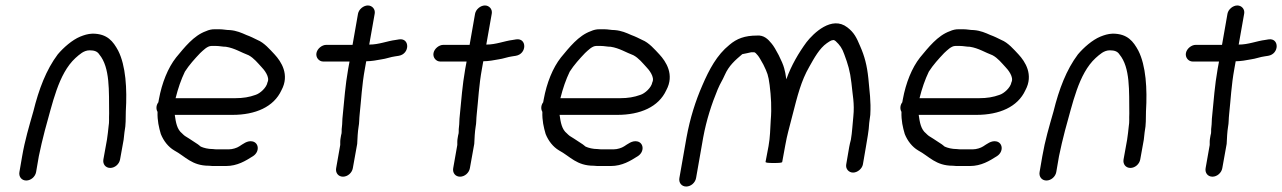

<svg xmlns="http://www.w3.org/2000/svg" viewBox="-20 -634 4688 702"><path d="M112 -5 122 -63C127 -89 137 -130 144 -157C172 -255 193 -364 256 -422C271 -435 286 -450 308 -450C325 -450 336 -446 343 -435C383 -387 378 -301 379 -219C378 -200 380 -189 377 -172C376 -159 373 -137 371 -123L358 -51C355 -34 366 -20 383 -20C400 -20 416 -34 419 -51L432 -123C433 -131 434 -140 435 -150C441 -182 439 -199 440 -227C445 -309 440 -394 412 -449C394 -482 373 -511 318 -511C300 -510 288 -506 273 -500C244 -488 212 -460 191 -435C149 -379 122 -308 102 -227C86 -171 71 -121 61 -63L51 -5C48 12 59 26 76 26C93 26 109 12 112 -5Z M806 -463C838 -458 862 -442 889 -432C908 -422 923 -403 936 -389C945 -380 968 -352 958 -333C955 -314 931 -292 914 -287C892 -279 869 -275 840 -275H622C631 -311 642 -343 656 -372C672 -397 692 -419 712 -440C723 -450 738 -466 753 -466H770C782 -466 794 -463 806 -463ZM783 -527H764C754 -527 744 -525 733 -520C688 -504 654 -460 624 -424C594 -386 572 -331 561 -271L559 -260C552 -251 549 -237 556 -225C555 -193 561 -168 568 -144C578 -119 595 -97 617 -84C658 -62 681 -28 744 -28C753 -27 759 -27 764 -27H806C848 -27 878 -46 905 -63C930 -79 927 -112 903 -117C884 -121 868 -107 855 -99C846 -93 830 -88 817 -88H775C771 -88 765 -88 758 -89C741 -89 725 -93 714 -98L704 -106C695 -112 680 -122 672 -127L656 -137C652 -140 649 -143 646 -146C627 -161 623 -186 619 -214H830C914 -214 981 -243 1009 -304C1040 -361 1008 -409 984 -435C967 -453 946 -478 921 -488C909 -494 895 -501 881 -506C863 -514 845 -522 821 -524C807 -524 796 -527 783 -527Z M1289 -584 1269 -470H1173C1157 -470 1140 -456 1137 -440C1134 -424 1146 -409 1162 -409H1258L1253 -382C1242 -319 1239 -270 1233 -211C1231 -196 1232 -183 1230 -169C1228 -159 1231 -150 1227 -139C1226 -132 1224 -124 1224 -116V-104L1209 -19C1206 -2 1217 12 1234 12C1251 12 1267 -2 1270 -19L1286 -108C1287 -129 1288 -152 1291 -170C1294 -185 1293 -199 1295 -216C1301 -271 1303 -322 1314 -382L1319 -410C1337 -410 1360 -414 1375 -417C1391 -419 1409 -426 1425 -428L1438 -430C1479 -437 1479 -496 1439 -490L1427 -488C1395 -484 1366 -471 1330 -471L1350 -584C1353 -600 1341 -614 1325 -614C1309 -614 1292 -600 1289 -584Z M1717 -584 1697 -470H1601C1585 -470 1568 -456 1565 -440C1562 -424 1574 -409 1590 -409H1686L1681 -382C1670 -319 1667 -270 1661 -211C1659 -196 1660 -183 1658 -169C1656 -159 1659 -150 1655 -139C1654 -132 1652 -124 1652 -116V-104L1637 -19C1634 -2 1645 12 1662 12C1679 12 1695 -2 1698 -19L1714 -108C1715 -129 1716 -152 1719 -170C1722 -185 1721 -199 1723 -216C1729 -271 1731 -322 1742 -382L1747 -410C1765 -410 1788 -414 1803 -417C1819 -419 1837 -426 1853 -428L1866 -430C1907 -437 1907 -496 1867 -490L1855 -488C1823 -484 1794 -471 1758 -471L1778 -584C1781 -600 1769 -614 1753 -614C1737 -614 1720 -600 1717 -584Z M2213 -463C2245 -458 2269 -442 2296 -432C2315 -422 2330 -403 2343 -389C2352 -380 2375 -352 2365 -333C2362 -314 2338 -292 2321 -287C2299 -279 2276 -275 2247 -275H2029C2038 -311 2049 -343 2063 -372C2079 -397 2099 -419 2119 -440C2130 -450 2145 -466 2160 -466H2177C2189 -466 2201 -463 2213 -463ZM2190 -527H2171C2161 -527 2151 -525 2140 -520C2095 -504 2061 -460 2031 -424C2001 -386 1979 -331 1968 -271L1966 -260C1959 -251 1956 -237 1963 -225C1962 -193 1968 -168 1975 -144C1985 -119 2002 -97 2024 -84C2065 -62 2088 -28 2151 -28C2160 -27 2166 -27 2171 -27H2213C2255 -27 2285 -46 2312 -63C2337 -79 2334 -112 2310 -117C2291 -121 2275 -107 2262 -99C2253 -93 2237 -88 2224 -88H2182C2178 -88 2172 -88 2165 -89C2148 -89 2132 -93 2121 -98L2111 -106C2102 -112 2087 -122 2079 -127L2063 -137C2059 -140 2056 -143 2053 -146C2034 -161 2030 -186 2026 -214H2237C2321 -214 2388 -243 2416 -304C2447 -361 2415 -409 2391 -435C2374 -453 2353 -478 2328 -488C2316 -494 2302 -501 2288 -506C2270 -514 2252 -522 2228 -524C2214 -524 2203 -527 2190 -527Z M2525 17 2551 -131C2563 -196 2582 -254 2604 -307C2615 -333 2620 -337 2630 -360C2645 -394 2668 -414 2694 -436C2702 -438 2721 -441 2727 -443H2737C2741 -443 2746 -437 2751 -431C2756 -425 2762 -414 2771 -398C2786 -367 2789 -360 2794 -323C2799 -282 2802 -240 2798 -194C2796 -163 2796 -133 2790 -100L2779 -42C2779 -39 2789 -38 2809 -38C2830 -38 2840 -39 2840 -42L2851 -102C2859 -146 2863 -155 2877 -211C2896 -285 2909 -338 2939 -390C2957 -422 2976 -457 3003 -476C3006 -478 3018 -487 3024 -487C3029 -489 3032 -486 3035 -484C3051 -469 3059 -458 3067 -435C3080 -400 3088 -375 3093 -331C3097 -287 3105 -256 3100 -208C3097 -182 3096 -151 3091 -123C3089 -114 3086 -105 3085 -97L3074 -33C3071 -17 3083 -3 3099 -3C3115 -3 3132 -17 3135 -33L3146 -97C3150 -122 3157 -157 3158 -184L3162 -214C3165 -266 3159 -299 3155 -347C3150 -395 3141 -429 3125 -465C3112 -496 3103 -515 3078 -534C3021 -578 2954 -512 2929 -480C2901 -442 2873 -395 2855 -344C2853 -361 2850 -374 2847 -385C2841 -408 2815 -459 2801 -475C2788 -491 2773 -506 2748 -504C2703 -504 2674 -493 2647 -470C2601 -433 2573 -380 2548 -322C2523 -265 2503 -202 2490 -131L2464 17C2461 34 2472 48 2489 48C2506 48 2522 34 2525 17Z M3526 -463C3558 -458 3582 -442 3609 -432C3628 -422 3643 -403 3656 -389C3665 -380 3688 -352 3678 -333C3675 -314 3651 -292 3634 -287C3612 -279 3589 -275 3560 -275H3342C3351 -311 3362 -343 3376 -372C3392 -397 3412 -419 3432 -440C3443 -450 3458 -466 3473 -466H3490C3502 -466 3514 -463 3526 -463ZM3503 -527H3484C3474 -527 3464 -525 3453 -520C3408 -504 3374 -460 3344 -424C3314 -386 3292 -331 3281 -271L3279 -260C3272 -251 3269 -237 3276 -225C3275 -193 3281 -168 3288 -144C3298 -119 3315 -97 3337 -84C3378 -62 3401 -28 3464 -28C3473 -27 3479 -27 3484 -27H3526C3568 -27 3598 -46 3625 -63C3650 -79 3647 -112 3623 -117C3604 -121 3588 -107 3575 -99C3566 -93 3550 -88 3537 -88H3495C3491 -88 3485 -88 3478 -89C3461 -89 3445 -93 3434 -98L3424 -106C3415 -112 3400 -122 3392 -127L3376 -137C3372 -140 3369 -143 3366 -146C3347 -161 3343 -186 3339 -214H3550C3634 -214 3701 -243 3729 -304C3760 -361 3728 -409 3704 -435C3687 -453 3666 -478 3641 -488C3629 -494 3615 -501 3601 -506C3583 -514 3565 -522 3541 -524C3527 -524 3516 -527 3503 -527Z M3842 -5 3852 -63C3857 -89 3867 -130 3874 -157C3902 -255 3923 -364 3986 -422C4001 -435 4016 -450 4038 -450C4055 -450 4066 -446 4073 -435C4113 -387 4108 -301 4109 -219C4108 -200 4110 -189 4107 -172C4106 -159 4103 -137 4101 -123L4088 -51C4085 -34 4096 -20 4113 -20C4130 -20 4146 -34 4149 -51L4162 -123C4163 -131 4164 -140 4165 -150C4171 -182 4169 -199 4170 -227C4175 -309 4170 -394 4142 -449C4124 -482 4103 -511 4048 -511C4030 -510 4018 -506 4003 -500C3974 -488 3942 -460 3921 -435C3879 -379 3852 -308 3832 -227C3816 -171 3801 -121 3791 -63L3781 -5C3778 12 3789 26 3806 26C3823 26 3839 12 3842 -5Z M4468 -584 4448 -470H4352C4336 -470 4319 -456 4316 -440C4313 -424 4325 -409 4341 -409H4437L4432 -382C4421 -319 4418 -270 4412 -211C4410 -196 4411 -183 4409 -169C4407 -159 4410 -150 4406 -139C4405 -132 4403 -124 4403 -116V-104L4388 -19C4385 -2 4396 12 4413 12C4430 12 4446 -2 4449 -19L4465 -108C4466 -129 4467 -152 4470 -170C4473 -185 4472 -199 4474 -216C4480 -271 4482 -322 4493 -382L4498 -410C4516 -410 4539 -414 4554 -417C4570 -419 4588 -426 4604 -428L4617 -430C4658 -437 4658 -496 4618 -490L4606 -488C4574 -484 4545 -471 4509 -471L4529 -584C4532 -600 4520 -614 4504 -614C4488 -614 4471 -600 4468 -584Z"/></svg>

Font: Blanket
Style: Obl
Weight: 400
Foundry: Cannot Into Space Fonts
Version: Version 0.9